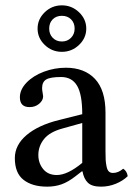

<svg xmlns="http://www.w3.org/2000/svg" viewBox="-20 -696 505 726"><path d="M291 -80.1V-231L215.8 -210Q167.5 -196.8 146.2 -169.9Q125 -143.1 125 -109.9Q125 -79.1 143.3 -56.6Q161.6 -34.2 194.8 -34.2Q235.4 -34.2 291 -80.1ZM166 -587.9Q166 -566.9 179.4 -553Q192.9 -539.1 213.9 -539.1Q234.9 -539.1 248.5 -553Q262.2 -566.9 262.2 -587.9Q262.2 -609.4 248.8 -622.8Q235.4 -636.2 213.9 -636.2Q192.4 -636.2 179.2 -622.8Q166 -609.4 166 -587.9ZM292 -47.9H289.1L267.1 -30.8Q237.8 -7.8 212.6 1Q187.5 9.8 158.2 9.8Q102.1 9.8 69.1 -15.9Q36.1 -41.5 36.1 -98.1Q36.1 -147.5 80.3 -185.1Q124.5 -222.7 203.1 -242.2L291 -264.2Q291 -338.9 271.5 -371.8Q252 -404.8 210.9 -404.8Q170.4 -404.8 154.8 -395.5Q139.2 -386.2 139.2 -362.8Q139.2 -355.5 141.1 -345.7Q143.1 -335.9 143.1 -332Q143.1 -316.4 128.2 -303.7Q113.3 -291 91.8 -291Q55.2 -291 55.2 -328.1Q55.2 -357.4 80.3 -383.5Q105.5 -409.7 145.8 -424.8Q186 -439.9 229 -439.9Q299.3 -439.9 339.1 -397.7Q378.9 -355.5 378.9 -270V-124Q378.9 -103 379.6 -90.8Q380.4 -78.6 383.1 -65.9Q385.7 -53.2 391.6 -47.6Q397.5 -42 407.2 -42Q427.2 -42 445.8 -58.1Q460 -49.3 462.9 -29.8Q444.8 -12.2 418 -1.2Q391.1 9.8 361.8 9.8Q327.6 9.8 312.3 -5.1Q296.9 -20 292 -47.9ZM149.2 -526.1Q122.1 -552.2 122.1 -587.9Q122.1 -623.5 149.2 -649.7Q176.3 -675.8 213.9 -675.8Q251.5 -675.8 278.8 -649.7Q306.2 -623.5 306.2 -587.9Q306.2 -552.2 278.8 -526.1Q251.5 -500 213.9 -500Q176.3 -500 149.2 -526.1Z"/></svg>

Font: Common Serif News
Style: Regular
Weight: 450
Designer: Philipp H. Poll, Khaled Hosny
Foundry: Stefan Peev, Context Ltd.
Version: Version 1.026